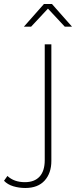

<svg xmlns="http://www.w3.org/2000/svg" viewBox="-107 -740 387 957"><path d="M19 197Q-12 197 -40.5 188.5Q-69 180 -87 161L-70 137Q-37 168 17 168Q65 168 90.5 140Q116 112 116 58V-519H149V62Q149 123 115.5 160Q82 197 19 197ZM12 -607 112 -720H152L252 -607H216L132 -697L48 -607Z"/></svg>

Font: Montserrat ExtraLight
Style: Regular
Weight: 200
Designer: Julieta Ulanovsky
Foundry: Julieta Ulanovsky
Version: Version 9.000; ttfautohint (v1.8.4.7-5d5b)